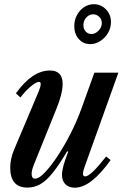

<svg xmlns="http://www.w3.org/2000/svg" viewBox="-20 -862 571 892"><path d="M327.5 10Q299.5 10 283.8 -6Q268 -22 268 -50.5Q268 -84 297 -157.5L292 -159Q254 -95 224.2 -58.2Q194.5 -21.5 166.8 -6Q139 9.5 107 9.5Q27.5 9.5 27.5 -83.5Q27.5 -124.5 46 -168L160.5 -439Q169 -459.5 169 -472Q169 -481.5 161 -481.5Q147.5 -481.5 121.8 -459.5Q96 -437.5 75 -409L54 -428.5Q130 -534.5 212 -534.5Q271 -534.5 271 -472Q271 -427 241.5 -355L138 -98.5Q127 -71.5 127 -54Q127 -32 143.5 -32Q161 -32 188.8 -61Q216.5 -90 248 -137.8Q279.5 -185.5 308.5 -242.8Q337.5 -300 358 -356.5L418.5 -524.5H530L374 -89.5Q365.5 -66.5 365.5 -54Q365.5 -42.5 376 -42.5Q401 -42.5 473 -135L494 -118.5Q402.5 10 327.5 10ZM399 -657Q366.5 -657 345.8 -681Q325 -705 325 -741Q325 -768 337.2 -791.2Q349.5 -814.5 370.2 -828.5Q391 -842.5 416 -842.5Q449 -842.5 472.2 -818.5Q495.5 -794.5 495.5 -759.5Q495.5 -732.5 482 -709.2Q468.5 -686 446.2 -671.5Q424 -657 399 -657ZM404.5 -704Q423 -704 438 -719.8Q453 -735.5 453 -755Q453 -772 441 -783.8Q429 -795.5 412.5 -795.5Q394.5 -795.5 381 -780.8Q367.5 -766 367.5 -745Q367.5 -727 378.2 -715.5Q389 -704 404.5 -704Z"/></svg>

Font: Libre Caslon Condensed SemiBold Italic
Style: Regular
Weight: 600
Italic angle: -22.583°
Designer: Pablo Impallari, Rodrigo Fuenzalida, Katja Schimmel, Ertekin Erdin
Foundry: Pablo Impallari, Rodrigo Fuenzalida
Version: Version 2.000; ttfautohint (v1.8.4.7-5d5b);gftools[0.9.33]